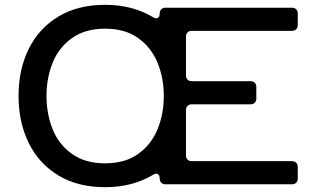

<svg xmlns="http://www.w3.org/2000/svg" viewBox="-20 -765 1310 797"><path d="M1216 -709V-661Q1216 -650 1209.5 -643.5Q1203 -637 1192 -637H776Q765 -637 758.5 -630.5Q752 -624 752 -613V-452Q752 -441 758.5 -434.5Q765 -428 776 -428H1020Q1031 -428 1037.5 -421.5Q1044 -415 1044 -404V-356Q1044 -345 1037.5 -338.5Q1031 -332 1020 -332H776Q765 -332 758.5 -325.5Q752 -319 752 -308V-120Q752 -109 758.5 -102.5Q765 -96 776 -96H1192Q1203 -96 1209.5 -89.5Q1216 -83 1216 -72V-24Q1216 -13 1209.5 -6.5Q1203 0 1192 0H667Q656 0 649.5 -6.5Q643 -13 643 -24Q643 -33 639 -38.5Q635 -44 629 -44Q621 -44 615 -39Q529 12 416 12Q303 12 222 -37Q141 -86 99 -172Q57 -258 57 -367Q57 -476 99 -561.5Q141 -647 222 -696Q303 -745 416 -745Q529 -745 615 -694Q621 -689 629 -689Q635 -689 639 -694.5Q643 -700 643 -709Q643 -720 649.5 -726.5Q656 -733 667 -733H1192Q1203 -733 1209.5 -726.5Q1216 -720 1216 -709ZM660 -367Q660 -441 634 -504.5Q608 -568 553.5 -607Q499 -646 416 -646Q334 -646 279 -607Q224 -568 198.5 -504.5Q173 -441 173 -367Q173 -292 198.5 -228.5Q224 -165 279 -126Q334 -87 416 -87Q499 -87 553.5 -126Q608 -165 634 -228.5Q660 -292 660 -367Z"/></svg>

Font: Shippori Gothic B2 Bold
Style: Regular
Weight: 700
Designer: FONTDASU
Foundry: FONTDASU / Google Inc. / but / Adobe
Version: Version 1.130